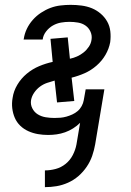

<svg xmlns="http://www.w3.org/2000/svg" viewBox="-20 -548 540 791"><path d="M165 223V154Q187 154 209.5 148Q232 142 250.5 127Q269 112 280 90.5Q291 69 295 47L310 -42Q297 -29 281 -19Q265 -9 248 -3Q231 3 213.5 5.5Q196 8 178 8Q157 8 136.5 4.5Q116 1 97 -7.5Q78 -16 63.5 -30Q49 -44 41 -62.5Q33 -81 30.5 -102Q28 -123 32 -145Q36 -173 51.5 -199Q67 -225 90.5 -244.5Q114 -264 141.5 -275.5Q169 -287 197 -293L188 -388L259 -394L268 -306Q283 -309 297.5 -315.5Q312 -322 324.5 -332Q337 -342 346 -355.5Q355 -369 357 -384Q360 -401 353 -417Q346 -433 332.5 -442.5Q319 -452 301.5 -455Q284 -458 266 -458Q249 -458 231.5 -455Q214 -452 198 -443Q182 -434 170 -418.5Q158 -403 156 -386L155 -385H77L78 -388Q81 -409 90.5 -429Q100 -449 115 -466Q130 -483 149 -495.5Q168 -508 188 -515.5Q208 -523 229.5 -525.5Q251 -528 271 -528Q294 -528 316.5 -525Q339 -522 358.5 -514Q378 -506 394.5 -492Q411 -478 421.5 -459.5Q432 -441 434.5 -419Q437 -397 434 -374Q429 -347 414.5 -322Q400 -297 377.5 -277.5Q355 -258 329 -246.5Q303 -235 275 -228L286 -132L215 -126L205 -216Q190 -212 174 -206.5Q158 -201 144.5 -191Q131 -181 121 -166.5Q111 -152 108 -136Q105 -118 113 -102Q121 -86 135.5 -77Q150 -68 168 -65Q186 -62 204 -62Q217 -62 229 -63Q241 -64 253.5 -67.5Q266 -71 278 -76.5Q290 -82 300 -90.5Q310 -99 316.5 -111Q323 -123 325 -135L333 -180H410L372 47Q368 70 360 93.5Q352 117 337.5 138.5Q323 160 303.5 177Q284 194 260.5 204.5Q237 215 213 219Q189 223 165 223Z"/></svg>

Font: Iosevka Custom
Style: Italic
Weight: 400
Italic angle: -9°
Monospace: yes
Designer: Belleve Invis
Foundry: Belleve Invis
Version: Version 30.3.3; ttfautohint (v1.8.3)